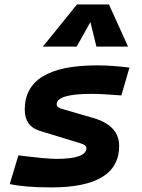

<svg xmlns="http://www.w3.org/2000/svg" viewBox="-20 -815 626 845"><path d="M205.6 9.8Q90.3 9.8 22.9 -4.9L61 -131.3Q123.5 -123.5 165 -119.6Q206.5 -115.7 227.5 -115.7Q360.4 -115.7 360.4 -163.6Q360.4 -176.3 335 -184.1L155.8 -238.8Q88.9 -258.8 88.9 -333Q88.9 -527.3 406.7 -527.3Q439.5 -527.3 475.1 -524.9Q510.7 -522.5 549.8 -517.6L514.2 -395Q473.6 -398.4 440.7 -400.1Q407.7 -401.9 381.8 -401.9Q229.5 -401.9 229.5 -355.5Q229.5 -342.3 253.9 -335.4L391.6 -295.4Q504.4 -262.2 504.4 -172.9Q504.4 9.8 205.6 9.8ZM459.5 -795.4 543.5 -609.9H404.3L377.9 -717.8L317.4 -609.9H168.5L318.8 -795.4Z"/></svg>

Font: CaskaydiaCove NF
Style: Bold Italic
Weight: 700
Italic angle: -10°
Designer: Aaron Bell
Foundry: Saja Typeworks
Version: Version 2111.001; VTT 6.35;Nerd Fonts 3.2.1